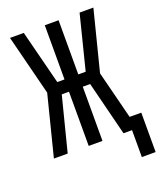

<svg xmlns="http://www.w3.org/2000/svg" viewBox="-161 -835 917 1099"><g transform="rotate(-20 297.0 -285.5)"><path d="M594 164V-76H523L449 -368L542 -735H458L375 -405H330V-735H246V-405H202L118 -735H34L127 -368L34 0H118L202 -330H246V0H330V-330H375L458 0H510V164Z"/></g></svg>

Font: Iosevka SS01 Extended
Style: Regular
Weight: 400
Width: 7
Monospace: yes
Designer: Belleve Invis
Foundry: Belleve Invis
Version: Version 3.4.7; ttfautohint (v1.8.3)